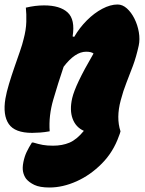

<svg xmlns="http://www.w3.org/2000/svg" viewBox="-25 -584 645 854"><path d="M211 64Q252 64 284 50.5Q316 37 348 -2Q312 -18 298 -56Q284 -94 296 -147Q303 -177 325.5 -224.5Q348 -272 391 -346Q381 -354 358 -354Q309 -354 258 -287Q233 -213 212 -141Q191 -69 196 0Q174 4 154 5.5Q134 7 118 7Q41 7 14 -32.5Q-13 -72 -1 -145Q4 -174 15 -210.5Q26 -247 39 -284.5Q52 -322 63.5 -355Q75 -388 80 -410Q91 -451 92 -486.5Q93 -522 90 -550Q111 -555 131 -557.5Q151 -560 171 -560Q242 -560 276 -528.5Q310 -497 298 -422L305 -420Q329 -461 361.5 -493.5Q394 -526 430 -545Q466 -564 498 -564Q520 -564 539.5 -546.5Q559 -529 573 -501Q587 -473 592.5 -441Q598 -409 592 -381Q581 -331 566.5 -292Q552 -253 537.5 -216.5Q523 -180 512 -138Q491 -60 511 0Q510 5 508 10.5Q506 16 504 21Q479 92 428 143.5Q377 195 315.5 222.5Q254 250 195 250Q152 250 128 238.5Q104 227 91 211Q81 197 77.5 179.5Q74 162 79 137Q84 112 93.5 92Q103 72 117 50H123Q146 57 165 60.5Q184 64 211 64Z"/></svg>

Font: Recursive Sn Csl St XBk
Style: Italic
Weight: 1000
Italic angle: -15°
Version: Version 1.085;hotconv 1.1.0;makeotfexe 2.6.0; ttfautohint (v